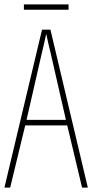

<svg xmlns="http://www.w3.org/2000/svg" viewBox="-20 -848 417 868"><path d="M290 -828H88V-804H290ZM351 0H377L208 -714H170L0 0H26L94 -281H284ZM208 -612 278 -306H100L170 -612C178 -646 183 -666 189 -695C195 -666 200 -645 208 -612Z"/></svg>

Font: Noto Sans Kannada ExtraCondensed Thin
Style: Regular
Weight: 100
Width: 2
Designer: Jelle Bosma - Monotype Design Team
Foundry: Monotype Imaging Inc.
Version: Version 2.005